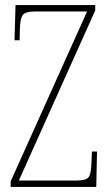

<svg xmlns="http://www.w3.org/2000/svg" viewBox="-20 -734 431 754"><path d="M22 0V-22L322 -689H119Q80 -689 69.5 -675Q59 -661 58 -620L57 -576H37L41 -714H354V-693L54 -25H280Q319 -25 328.5 -39Q338 -53 339 -93L341 -139H361L358 0Z"/></svg>

Font: Noto Serif Ethiopic ExtraCondensed Thin
Style: Regular
Weight: 100
Width: 2
Designer: Monotype Design Team
Foundry: Monotype Imaging Inc.
Version: Version 2.102; ttfautohint (v1.8.4.7-5d5b)